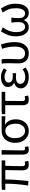

<svg xmlns="http://www.w3.org/2000/svg" viewBox="1642 -2238 610 3933"><g transform="rotate(-90 1946.5 -272.0)"><path d="M423 -122 425 -259Q427 -312 429 -468H236Q236 -367 228 -260Q220 -153 204 5L112 0Q150 -242 150 -468H25V-538L103 -543H627V-468H517Q509 -326 509 -116Q509 -88 521.5 -75.5Q534 -63 560 -63Q569 -63 604 -68L616 1Q583 13 541 13Q479 13 451 -20.5Q423 -54 423 -122Z M746 -113V-543H838L835 -371Q831 -185 831 -106Q831 -63 869 -63Q884 -63 902 -69L915 0Q889 13 849 13Q794 13 770 -18.5Q746 -50 746 -113Z M987 -265Q987 -356 1021.5 -419Q1056 -482 1112 -512.5Q1168 -543 1235 -543H1532V-465Q1438 -473 1361 -474V-470Q1412 -441 1440 -385.5Q1468 -330 1468 -254Q1468 -172 1437 -111.5Q1406 -51 1352 -19Q1298 13 1231 13Q1164 13 1108.5 -20Q1053 -53 1020 -116Q987 -179 987 -265ZM1379 -261Q1379 -317 1362 -364Q1345 -411 1311.5 -439Q1278 -467 1233 -467Q1165 -467 1123.5 -415.5Q1082 -364 1082 -265Q1082 -204 1101 -158.5Q1120 -113 1154.5 -88Q1189 -63 1232 -63Q1297 -63 1338 -117Q1379 -171 1379 -261Z M1757 -122V-469H1575V-538L1653 -543H2031V-469H1846Q1843 -346 1843 -116Q1843 -88 1854 -75.5Q1865 -63 1888 -63Q1912 -63 1941 -71L1955 -1Q1911 13 1868 13Q1808 13 1782.5 -20.5Q1757 -54 1757 -122Z M2103 -150Q2103 -204 2134.5 -238Q2166 -272 2216 -285V-290Q2175 -305 2152.5 -338Q2130 -371 2130 -411Q2130 -481 2189 -519Q2248 -557 2337 -557Q2430 -557 2513 -497L2476 -436Q2411 -484 2340 -484Q2288 -484 2254.5 -462Q2221 -440 2221 -399Q2221 -360 2252 -337.5Q2283 -315 2346 -315Q2374 -315 2413 -318V-247Q2367 -250 2329 -250Q2263 -250 2229 -226Q2195 -202 2195 -157Q2195 -112 2234 -86Q2273 -60 2342 -60Q2383 -60 2418.5 -72.5Q2454 -85 2491 -115L2530 -54Q2482 -17 2436.5 -2Q2391 13 2333 13Q2266 13 2214 -7Q2162 -27 2132.5 -63.5Q2103 -100 2103 -150Z M2614 -202Q2614 -234 2616 -298Q2618 -362 2618 -394Q2618 -439 2616.5 -472Q2615 -505 2609 -543H2698Q2706 -500 2706 -416Q2706 -386 2705 -359Q2704 -332 2703 -311Q2699 -231 2699 -196Q2699 -128 2733.5 -95.5Q2768 -63 2821 -63Q2883 -63 2920.5 -114.5Q2958 -166 2958 -268Q2958 -336 2948 -400.5Q2938 -465 2913 -535L3002 -557Q3050 -415 3050 -271Q3050 -181 3021 -117Q2992 -53 2940 -20Q2888 13 2820 13Q2722 13 2668 -41.5Q2614 -96 2614 -202Z M3168 -256Q3168 -406 3269 -557L3351 -519Q3302 -448 3278.5 -384Q3255 -320 3255 -239Q3255 -156 3284.5 -109.5Q3314 -63 3361 -63Q3404 -63 3432 -95Q3460 -127 3460 -198Q3460 -261 3450 -344H3551Q3542 -257 3542 -198Q3542 -125 3568.5 -94Q3595 -63 3639 -63Q3687 -63 3715.5 -111.5Q3744 -160 3744 -254Q3744 -335 3724 -392.5Q3704 -450 3656 -522L3739 -557Q3787 -485 3811.5 -416Q3836 -347 3836 -259Q3836 -126 3786.5 -56.5Q3737 13 3651 13Q3602 13 3562.5 -11.5Q3523 -36 3503 -85H3499Q3479 -36 3442 -11.5Q3405 13 3357 13Q3302 13 3259.5 -17.5Q3217 -48 3192.5 -108.5Q3168 -169 3168 -256Z"/></g></svg>

Font: Noto Sans SC
Style: Regular
Weight: 400
Designer: Ryoko NISHIZUKA ____ (kana & ideographs); Paul D. Hunt (Latin, Greek & Cyrillic); Wenlong ZHANG ___ (bopomofo); Sandoll 
Foundry: Adobe Systems Incorporated
Version: Version 1.004